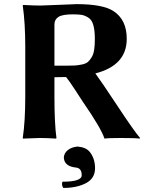

<svg xmlns="http://www.w3.org/2000/svg" viewBox="-20 -672 727 935"><path d="M291 97.2V92.8Q293 72.8 310.5 58.8Q328.1 44.9 355 42H360.8Q399.9 45.9 418 68.8Q442.9 101.1 442.9 147Q442.9 196.8 398.4 220Q354 243.2 289.1 243.2Q284.2 239.3 282.5 229.7Q280.8 220.2 284.2 212.9Q378.4 212.9 377.9 181.2Q377.9 147 350.1 144Q293.9 138.2 291 97.2ZM334 -602.1Q284.2 -602.1 264.6 -589.6Q245.1 -577.1 245.1 -553.2V-352.1H298.8Q327.6 -352.1 343.8 -353Q359.9 -354 378.9 -357.9Q397.9 -361.8 407.5 -369.9Q417 -377.9 426 -392.6Q435.1 -407.2 438.5 -429.2Q441.9 -451.2 441.9 -481.9Q441.9 -524.9 434.3 -550.5Q426.8 -576.2 409.4 -586.7Q392.1 -597.2 377.4 -599.6Q362.8 -602.1 334 -602.1ZM245.1 -295.9V-200.2Q245.1 -71.3 254.9 0L252.9 2.9Q207 0 172.9 0L91.8 2.9L90.8 0Q103 -81.1 103 -200.2V-444.8Q103 -560.1 90.8 -645L92.8 -647.9Q142.6 -645 176.8 -645Q192.9 -645 266.8 -648.4Q340.8 -651.9 353 -651.9Q480 -651.9 532.2 -618.2Q597.2 -576.2 597.2 -482.9Q597.2 -353.5 444.3 -314.5Q470.7 -279.3 552.5 -155.5Q634.3 -31.7 662.1 0L660.2 2.9Q640.1 0 566.9 0Q507.8 0 488.8 2.9Q471.7 -48.8 383.8 -175.8Q376.5 -186.5 347.4 -231.7Q318.4 -276.9 301.8 -296.9Q279.3 -295.9 245.1 -295.9Z"/></svg>

Font: Linux Biolinum
Style: Bold
Weight: 700
Designer: Philipp H. Poll
Foundry: Philipp H. Poll
Version: Version 1.3.2 ; ttfautohint (v0.9)